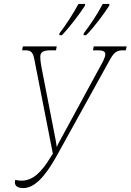

<svg xmlns="http://www.w3.org/2000/svg" viewBox="-20 -951 667 981"><path d="M408 -781 407 -771H420C461 -812 512 -881 538 -922L539 -931H505C478 -879 439 -821 408 -781ZM284 -781 283 -771H296C336 -812 388 -881 414 -922L415 -931H381C353 -879 315 -821 284 -781ZM99 10C151 10 205 -38 270 -155L541 -645C563 -685 578 -694 609 -694H623L627 -714H459L455 -694H477C508 -694 518 -688 518 -673C518 -659 506 -635 488 -604L286 -232C280 -221 275 -212 270 -200C268 -211 267 -221 265 -232L192 -607C189 -623 186 -644 186 -659C186 -677 189 -694 239 -694H266L270 -714H97L93 -694H108C140 -694 149 -683 156 -645L250 -166L241 -152C191 -68 146 -28 90 -28C80 -28 69 -29 58 -32C57 -28 56 -24 56 -19C56 1 74 10 99 10Z"/></svg>

Font: Noto Serif Condensed Thin
Style: Italic
Weight: 100
Width: 3
Italic angle: -12°
Designer: Monotype Design Team
Foundry: Monotype Imaging Inc.
Version: Version 2.013